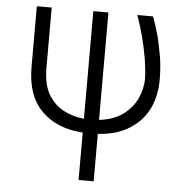

<svg xmlns="http://www.w3.org/2000/svg" viewBox="-54 -600 838 887"><g transform="rotate(5 364.5 -156.5)"><path d="M175 -149Q203 -101 246 -78Q290 -54 343 -49V-548H413V-50Q476 -57 520 -87Q564 -119 586 -163Q608 -210 608 -258Q607 -298 599 -349Q589 -406 577 -451Q568 -488 547 -548H620Q633 -514 648 -461Q657 -426 669 -359Q676 -309 676 -258Q676 -187 649 -128Q620 -67 562 -30Q504 9 413 15V235H343V15Q222 7 152 -63Q81 -133 81 -267V-548H150V-267Q150 -196 175 -149Z"/></g></svg>

Font: Sinter Normal
Style: Regular
Weight: 350
Foundry: Adobe & rsms
Version: Version 1.000